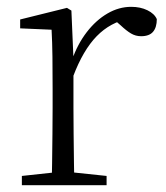

<svg xmlns="http://www.w3.org/2000/svg" viewBox="-20 -542 486 562"><path d="M44 0V-27L155 -39H178L292 -27V0ZM131 0Q132 -24 132.5 -64.5Q133 -105 133.5 -149Q134 -193 134 -226V-281Q134 -333 133.5 -375.5Q133 -418 131 -455L39 -459V-485L176 -519L189 -511L195 -371V-370V-226Q195 -193 195.5 -149Q196 -105 196.5 -64.5Q197 -24 198 0ZM194 -318 177 -367H191Q207 -413 234 -448Q261 -483 294.5 -502.5Q328 -522 364 -522Q391 -522 411.5 -512Q432 -502 439 -486Q439 -462 428 -449Q417 -436 393 -436Q377 -436 363.5 -444Q350 -452 333 -468L310 -488H359Q303 -477 263 -436Q223 -395 194 -318Z"/></svg>

Font: Noto Serif KR ExtraLight ExtraLight
Style: Regular
Weight: 250
Version: Version 2.003-H1;hotconv 1.1.1;makeotfexe 2.6.0